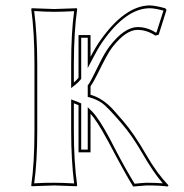

<svg xmlns="http://www.w3.org/2000/svg" viewBox="-20 -678 672 702"><path d="M311 -121.1H267.1V-293.5Q258.3 -297.4 250 -300.3V-200.2Q250 -85.4 262.2 0L259.8 2.9Q258.3 2.9 178.2 0Q178.2 0 95.2 2.9L94.2 0Q106 -81.5 106 -200.2V-444.8Q106 -559.6 94.2 -645L96.2 -647.9Q97.7 -647.9 178.2 -645Q178.2 -645 261.2 -647.9L262.2 -645Q250.5 -564.9 250 -444.8V-376.5Q259.3 -384.3 267.1 -393.6V-549.8H311V-470.2Q330.6 -507.8 347.2 -530.8Q436.5 -656.7 526.9 -658.2Q548.3 -657.7 584 -647.9L588.9 -642.1L560.1 -550.8L547.9 -547.9Q517.1 -568.4 482.9 -568.8Q440.9 -568.8 392.6 -507.8Q390.1 -504.4 388.2 -502Q372.1 -480.5 335.9 -406.2Q321.3 -377 311 -362.8V-331.5Q355.5 -319.3 394.5 -276.4Q401.9 -268.6 429.2 -236.8Q469.7 -190.4 515.6 -110.4Q553.7 -44.4 596.2 0L592.8 3.9Q566.4 0 516.1 0Q509.8 0 466.8 3.9Q439 -40.5 376 -160.2Q373 -165 371.1 -168.9Q333.5 -238.3 311 -261.7ZM300.8 -130.9V-286.1L318.4 -268.6Q342.8 -242.7 379.9 -173.8Q387.2 -160.2 400.9 -133.3Q439 -60.1 472.2 -6.3Q506.3 -9.8 516.1 -9.8Q544.4 -9.8 575.2 -7.8Q540.5 -47.4 496.6 -124Q460.4 -186 421.4 -230.5Q371.6 -288.1 353 -301.3Q333 -314.9 308.1 -321.8L300.8 -323.7V-366.2L303.2 -368.7Q311.5 -379.4 343.8 -446.3Q362.8 -484.9 379.9 -507.8Q433.6 -578.1 482.9 -579.1Q520 -578.6 549.8 -558.6L552.2 -559.6L577.6 -639.2Q545.4 -647.9 526.9 -647.9Q440.4 -647 355 -525.4Q338.4 -501.5 319.8 -465.3L300.8 -429.2V-540H276.9V-390.1L274.9 -387.2Q265.6 -376 256.3 -368.7L240.2 -356V-444.8Q240.2 -558.1 251 -637.2Q206.5 -634.8 178.2 -634.8Q149.4 -634.8 105 -637.7Q115.7 -553.2 116.2 -444.8V-200.2Q116.2 -87.4 105 -7.8Q149.4 -10.3 178.2 -9.8Q207 -9.8 251 -7.3Q240.2 -91.8 240.2 -200.2V-314.5L253.4 -309.6Q263.2 -306.2 271.5 -302.2L276.9 -299.8V-130.9Z"/></svg>

Font: Linux Biolinum Outline O
Style: Bold
Weight: 700
Designer: Philipp H. Poll
Foundry: Philipp H. Poll
Version: Version 0.9.2